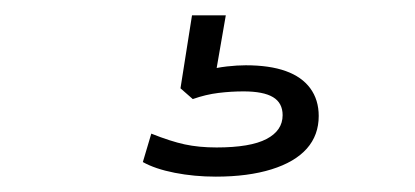

<svg xmlns="http://www.w3.org/2000/svg" viewBox="-20 -40 540 250"><path d="M261 190Q233 190 207.5 185Q182 180 166 171L177 134Q202 144 220.5 148Q239 152 262 152Q306 152 327 141Q348 130 348 110Q348 94 335.5 86.5Q323 79 297 79Q281 79 264.5 81Q248 83 231 89L215 75L230 -20H274L261 55L241 53Q262 48 275.5 46.5Q289 45 300 45Q331 45 352 52.5Q373 60 384 75Q395 90 395 111Q395 136 379.5 153.5Q364 171 333.5 180.5Q303 190 261 190Z"/></svg>

Font: Nunito Sans 10pt Expanded ExtraLight
Style: Regular
Weight: 250
Width: 7
Designer: Vernon Adams
Foundry: Vernon Adams
Version: Version 3.101;gftools[0.9.27]